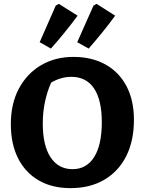

<svg xmlns="http://www.w3.org/2000/svg" viewBox="-20 -960 748 992"><path d="M344 12Q249 12 180 -28Q111 -68 73.5 -142Q36 -216 36 -319Q36 -424 77.5 -502Q119 -580 192 -623Q265 -666 359 -666Q455 -666 525.5 -626.5Q596 -587 634 -514Q672 -441 672 -341Q672 -232 632 -153Q592 -74 518.5 -31Q445 12 344 12ZM355 -86Q427 -86 466.5 -148.5Q506 -211 506 -329Q506 -443 466 -503Q426 -563 348 -563Q322 -563 295.5 -555.5Q269 -548 244 -533Q201 -434 201 -322Q201 -208 241.5 -147Q282 -86 355 -86ZM185 -742 268 -931 284 -940 381 -879Q317 -792 243 -709ZM379 -742 463 -931 479 -940 575 -879Q543 -835 508.5 -792.5Q474 -750 438 -709Z"/></svg>

Font: Piazzolla SC
Style: Bold
Weight: 700
Designer: Juan Pablo del Peral
Foundry: Huerta Tipografica
Version: Version 1.330